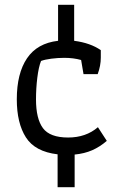

<svg xmlns="http://www.w3.org/2000/svg" viewBox="-20 -636 491 800"><path d="M220 7Q126 -4 88 -63.5Q50 -123 50 -222Q50 -330 92.5 -393Q135 -456 222 -466V-616H289V-466Q357 -457 400 -427V-396Q400 -362 387 -327H328L318 -386Q286 -395 248 -395Q221 -395 194 -391.5Q167 -388 151 -382Q141 -357 135.5 -312.5Q130 -268 130 -222Q130 -141 159 -102Q188 -63 264 -63Q338 -63 388 -106L425 -49Q396 -24 364 -10Q332 4 291 8V144H220Z"/></svg>

Font: Athiti Medium
Style: Regular
Weight: 500
Designer: CadsonDemak Team
Foundry: CadsonDemak
Version: Version 1.032